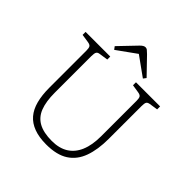

<svg xmlns="http://www.w3.org/2000/svg" viewBox="-238 -1087 1277 1277"><g transform="rotate(45 400.5 -448.5)"><path d="M394 14Q327 14 278.5 -4Q230 -22 200 -57Q170 -92 156 -145Q142 -198 142 -268V-617Q142 -642 135.5 -651.5Q129 -661 109 -664L50 -673V-701H282V-673L221 -664Q204 -662 197.5 -652Q191 -642 191 -614V-270Q191 -188 211.5 -134.5Q232 -81 279 -55Q326 -29 404 -29Q473 -29 519.5 -58Q566 -87 590 -143.5Q614 -200 614 -284V-617Q614 -642 607.5 -651.5Q601 -661 581 -664L524 -673V-701H751V-673L691 -664Q673 -661 667.5 -651Q662 -641 662 -614V-307Q662 -206 636 -134Q610 -62 551.5 -24Q493 14 394 14ZM269 -751 254 -771 369 -891Q379 -901 387.5 -906Q396 -911 405 -911Q414 -911 421.5 -905.5Q429 -900 444 -885L554 -771L539 -751L404 -848Z"/></g></svg>

Font: Literata ExtraLight
Style: Regular
Weight: 250
Designer: Latin by Veronika Burian and Jose Scaglione. Greek by Irene Vlachou. Cyrillic by Vera Evstafieva.
Foundry: TypeTogether
Version: Version 3.103;gftools[0.9.29]